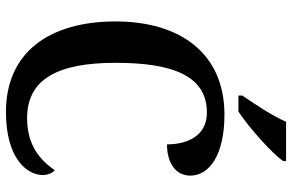

<svg xmlns="http://www.w3.org/2000/svg" viewBox="-188 -783 981 645"><g transform="rotate(90 302.5 -460.5)"><path d="M301 -784V-771H355C412 -809 497 -886 521 -921V-931H389C370 -886 329 -825 301 -784ZM356 10C513 10 568 -61 568 -114C568 -131 561 -146 552 -154C520 -108 471 -61 377 -61C244 -61 191 -167 191 -358C191 -553 236 -665 358 -665C439 -665 465 -596 465 -531C531 -531 570 -563 570 -609C570 -673 501 -724 365 -724C159 -724 52 -575 52 -358C52 -137 155 10 356 10Z"/></g></svg>

Font: Noto Serif Devanagari SemiCondensed SemiBold
Style: Regular
Weight: 600
Width: 4
Designer: Universal Thirst, Indian Type Foundry and the Monotype Design Team
Foundry: Monotype Imaging Inc.
Version: Version 2.004